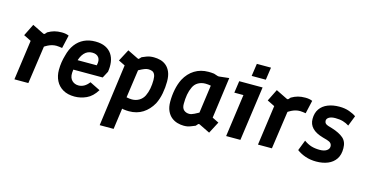

<svg xmlns="http://www.w3.org/2000/svg" viewBox="-88 -1115 3312 1730"><g transform="rotate(15 1568.5 -250.0)"><path d="M55 0 117 -448 173 -340 37 -407 92 -518 198 -466Q208 -461 215 -468L230 -485Q261 -503 290.5 -511Q320 -519 359 -519Q379 -519 395 -516Q411 -513 425 -507L397 -384Q383 -386 370 -388Q357 -390 344 -390Q324 -390 305 -385.5Q286 -381 265 -370.5Q244 -360 219 -342L241 -392L185 0Z M617 10Q553 10 509 -15.5Q465 -41 442.5 -85.5Q420 -130 420 -186Q420 -224 425.5 -258.5Q431 -293 440 -323Q456 -388 488.5 -431Q521 -474 567.5 -496Q614 -518 673 -518Q729 -518 767 -499.5Q805 -481 826.5 -449Q848 -417 854 -374.5Q860 -332 852 -284L819 -222H519L531 -314H739Q751 -362 732 -388Q713 -414 671 -414Q627 -414 597.5 -382Q568 -350 555 -293Q551 -272 547.5 -248Q544 -224 542 -191Q540 -145 564.5 -120.5Q589 -96 626 -96Q652 -96 676.5 -109Q701 -122 724 -152L821 -104Q781 -39 727 -14.5Q673 10 617 10Z M904 200 982 -378 921 -408 979 -518 1079 -469Q1088 -464 1093 -471L1110 -489Q1135 -500 1151.5 -506Q1168 -512 1183.5 -514.5Q1199 -517 1219 -517Q1250 -517 1280 -509Q1310 -501 1334.5 -480.5Q1359 -460 1374 -425Q1389 -390 1389 -336Q1389 -281 1378.5 -225Q1368 -169 1345 -123Q1309 -59 1254 -24Q1199 11 1125 11Q1113 11 1101 10Q1089 9 1073 7L1061 4L1034 200ZM1124 -99Q1161 -99 1191 -117Q1221 -135 1237 -167Q1253 -200 1260 -238.5Q1267 -277 1267 -318Q1267 -352 1258 -370Q1249 -388 1233.5 -394Q1218 -400 1198 -400Q1182 -400 1162.5 -392.5Q1143 -385 1110 -367L1073 -105Q1101 -99 1124 -99Z M1636 9Q1607 9 1576.5 0.5Q1546 -8 1520.5 -28.5Q1495 -49 1479 -84Q1463 -119 1463 -171Q1463 -227 1474 -282.5Q1485 -338 1508 -384Q1543 -449 1599 -483.5Q1655 -518 1727 -518Q1739 -518 1751 -517.5Q1763 -517 1779 -515L1816 -503Q1822 -501 1832 -502L1922 -512L1870 -129L1931 -99L1874 10L1772 -40Q1763 -44 1758 -38L1741 -19Q1716 -9 1699.5 -2.5Q1683 4 1668.5 6.5Q1654 9 1636 9ZM1656 -107Q1666 -107 1676.5 -110Q1687 -113 1702.5 -120.5Q1718 -128 1743 -142L1779 -403Q1751 -408 1728 -408Q1691 -408 1661 -391Q1631 -374 1616 -341Q1600 -308 1593 -268.5Q1586 -229 1586 -181Q1586 -142 1606 -124.5Q1626 -107 1656 -107Z M2030 0 2085 -397H2000L2016 -508H2234L2163 0ZM2112 -583 2129 -700H2261L2244 -583Z M2327 0 2389 -448 2445 -340 2309 -407 2364 -518 2470 -466Q2480 -461 2487 -468L2502 -485Q2533 -503 2562.5 -511Q2592 -519 2631 -519Q2651 -519 2667 -516Q2683 -513 2697 -507L2669 -384Q2655 -386 2642 -388Q2629 -390 2616 -390Q2596 -390 2577 -385.5Q2558 -381 2537 -370.5Q2516 -360 2491 -342L2513 -392L2457 0Z M2872 12Q2818 12 2772 -3.5Q2726 -19 2690 -46L2728 -144Q2763 -119 2797.5 -108.5Q2832 -98 2876 -98Q2917 -98 2940 -113.5Q2963 -129 2963 -152Q2963 -170 2952.5 -182Q2942 -194 2915 -202L2876 -213Q2808 -232 2775 -266.5Q2742 -301 2742 -351Q2742 -407 2768 -444.5Q2794 -482 2841 -501Q2888 -520 2949 -520Q3000 -520 3040.5 -505.5Q3081 -491 3106 -473L3068 -376Q3042 -393 3011.5 -402Q2981 -411 2940 -411Q2901 -411 2880.5 -398Q2860 -385 2860 -366Q2860 -351 2868.5 -341.5Q2877 -332 2896 -326L2933 -315Q3004 -293 3041.5 -260.5Q3079 -228 3079 -167Q3080 -106 3053.5 -66.5Q3027 -27 2980 -7.5Q2933 12 2872 12Z"/></g></svg>

Font: Finlandica SemiBold
Style: Italic
Weight: 600
Italic angle: -8°
Designer: Niklas Ekholm, Juho Hiilivirta, Jaakko Suomalainen
Foundry: Helsinki Type Studio
Version: Version 1.063